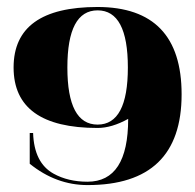

<svg xmlns="http://www.w3.org/2000/svg" viewBox="-20 -533 567 558"><path d="M234.4 4.9Q143.1 4.9 66.4 -57.1V-146.5H76.2Q79.1 -59.6 135.7 -28.3Q177.7 -4.9 234.4 -4.9Q352.5 -4.9 352.5 -187.5Q304.7 -161.1 263.7 -161.1Q19.5 -161.1 19.5 -336.9Q19.5 -512.7 263.7 -512.7Q507.8 -512.2 507.8 -258.8Q507.8 4.9 234.4 4.9ZM263.7 -170.9Q351.6 -170.9 351.6 -336.9Q351.6 -502.9 263.7 -502.9Q175.8 -502.9 175.8 -336.9Q175.8 -170.9 263.7 -170.9Z"/></svg>

Font: spinweradC
Style: Bold
Weight: 700
Width: 7
Version: Version 0.3